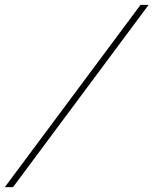

<svg xmlns="http://www.w3.org/2000/svg" viewBox="-64 -742 621 776"><path d="M536.6 -722.2 -11.2 14.2H-44.4L503.9 -722.2Z"/></svg>

Font: TypoPRO Playfair Display SC
Style: Bold Italic
Weight: 700
Italic angle: -14.9847°
Designer: Claus Eggers Sørensen
Foundry: Claus Eggers Sørensen
Version: Version 1.004;PS 001.004;hotconv 1.0.70;makeotf.lib2.5.58329